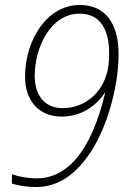

<svg xmlns="http://www.w3.org/2000/svg" viewBox="-20 -744 518 774"><path d="M127 10C205 10 270 -32 320 -96C401 -193 458 -380 458 -526C458 -647 406 -724 302 -724C169 -724 81 -582 81 -435C81 -339 136 -274 228 -274C310 -274 369 -319 402 -370H404C346 -126 246 -25 128 -25C89 -25 51 -33 28 -42V-4C53 4 88 10 127 10ZM233 -308C163 -308 120 -356 120 -438C120 -553 184 -689 301 -689C387 -689 420 -621 420 -529C420 -491 417 -464 408 -441C389 -372 323 -308 233 -308Z"/></svg>

Font: Noto Sans SemiCondensed ExtraLight
Style: Italic
Weight: 200
Width: 4
Italic angle: -12°
Designer: Monotype Design Team
Foundry: Monotype Imaging Inc.
Version: Version 2.013